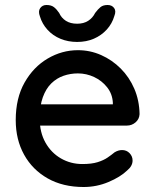

<svg xmlns="http://www.w3.org/2000/svg" viewBox="-20 -739 622 769"><path d="M315 10Q232 10 171 -24.5Q110 -59 76.5 -119.5Q43 -180 43 -258Q43 -346 78.5 -408.5Q114 -471 171 -504.5Q228 -538 292 -538Q341 -538 385 -518.5Q429 -499 463.5 -464.5Q498 -430 518 -383.5Q538 -337 539 -282Q538 -262 523 -249Q508 -236 488 -236H99L75 -321H451L432 -303V-328Q430 -363 409 -389.5Q388 -416 357 -430.5Q326 -445 292 -445Q262 -445 234.5 -435.5Q207 -426 185.5 -405Q164 -384 151.5 -349.5Q139 -315 139 -264Q139 -209 162 -168Q185 -127 224 -104.5Q263 -82 310 -82Q347 -82 371 -89.5Q395 -97 411 -108Q427 -119 439 -129Q454 -138 469 -138Q487 -138 499 -125.5Q511 -113 511 -96Q511 -74 489 -56Q462 -30 414.5 -10Q367 10 315 10ZM289 -571Q253 -571 222.5 -583.5Q192 -596 170.5 -619.5Q149 -643 140 -673Q132 -694 141 -706.5Q150 -719 166 -719Q185 -719 196 -710.5Q207 -702 217 -687Q226 -667 244 -655.5Q262 -644 289 -644Q315 -644 333 -655.5Q351 -667 361 -687Q372 -702 382.5 -710.5Q393 -719 411 -719Q428 -719 437 -707Q446 -695 438 -675Q429 -644 407.5 -620.5Q386 -597 356 -584Q326 -571 289 -571Z"/></svg>

Font: Quicksand Light SemiBold
Style: Regular
Weight: 600
Version: Version 3.006